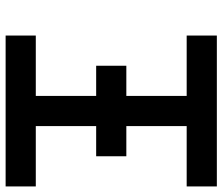

<svg xmlns="http://www.w3.org/2000/svg" viewBox="-76 -742 818 707"><g transform="rotate(-90 333.5 -389.0)"><path d="M333.3 -333.3V-111.1H555.6V0H0V-111.1H222.2V-333.3H111.1V-444.4H222.2V-666.7H0V-777.8H555.6V-666.7H333.3V-444.4H444.4V-333.3Z"/></g></svg>

Font: Pixeloid Mono
Style: Regular
Weight: 400
Monospace: yes
Designer: GGBotNet
Foundry: GGBotNet
Version: 0.5